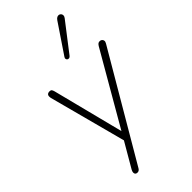

<svg xmlns="http://www.w3.org/2000/svg" viewBox="-287 -828 1084 1084"><g transform="rotate(-45 254.5 -286.0)"><path d="M115 186Q106 186 101.5 181Q97 176 97.5 168Q98 160 103 151L195 -7L192 13L67 -458Q65 -468 66 -475Q67 -482 72.5 -486Q78 -490 87 -490Q97 -490 101 -485.5Q105 -481 108 -470L224 -14H199L465 -474Q470 -482 475 -486Q480 -490 488 -490Q497 -490 502.5 -485Q508 -480 509 -472.5Q510 -465 504 -455L138 169Q134 177 128.5 181.5Q123 186 115 186ZM310 -552Q305 -545 298.5 -544Q292 -543 287.5 -546Q283 -549 281.5 -555Q280 -561 285 -568L403 -743Q410 -753 417.5 -756Q425 -759 431.5 -757.5Q438 -756 442.5 -750.5Q447 -745 447 -737.5Q447 -730 441 -722Z"/></g></svg>

Font: Nunito ExtraLight ExtraLight
Style: Italic
Weight: 250
Italic angle: -9°
Version: Version 3.602